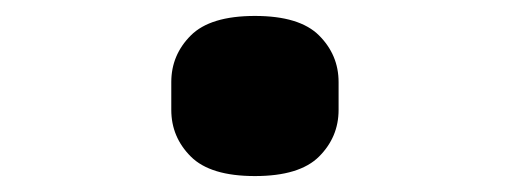

<svg xmlns="http://www.w3.org/2000/svg" viewBox="-20 -209 640 241"><path d="M300 12Q244 12 219.5 -12.5Q195 -37 195 -71V-106Q195 -140 219.5 -164.5Q244 -189 300 -189Q356 -189 380.5 -164.5Q405 -140 405 -106V-71Q405 -37 380.5 -12.5Q356 12 300 12Z"/></svg>

Font: Lilex Nerd Font
Style: Bold
Weight: 700
Designer: Mike Abbink, Paul van der Laan, Pieter van Rosmalen, Mikhael Khrustik
Foundry: Mikhael Khrustik
Version: Version 2.400; ttfautohint (v1.8.4.7-5d5b);Nerd Fonts 3.3.0